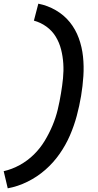

<svg xmlns="http://www.w3.org/2000/svg" viewBox="-36 -861 531 1042"><path d="M6 161 -16 68Q29 58 71.5 34.5Q114 11 148 -22.5Q182 -56 206.5 -96.5Q231 -137 249 -180Q267 -223 277.5 -267Q288 -311 295 -355Q302 -396 306 -436.5Q310 -477 307.5 -516Q305 -555 295.5 -592.5Q286 -630 266.5 -662Q247 -694 216 -716.5Q185 -739 148 -749L172 -841Q223 -831 267.5 -805Q312 -779 343 -740.5Q374 -702 391.5 -654Q409 -606 414.5 -554Q420 -502 416.5 -448Q413 -394 404 -340Q395 -286 380.5 -232Q366 -178 343.5 -126Q321 -74 287.5 -26Q254 22 210 60.5Q166 99 113.5 125Q61 151 6 161Z"/></svg>

Font: Iosevka QP
Style: Bold Italic
Weight: 700
Italic angle: -9°
Designer: Belleve Invis
Foundry: Belleve Invis
Version: Version 20.0.0; ttfautohint (v1.8.4)